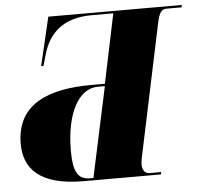

<svg xmlns="http://www.w3.org/2000/svg" viewBox="-51 -767 862 821"><g transform="rotate(-5 379.5 -357.0)"><path d="M275 0H607L609 -10H559C543 -10 529 -21 528 -48C528 -56 529 -65 531 -75L651 -644C661 -693 672 -704 693 -704H757L759 -714H186L137 -506H147L160 -551C186 -647 252 -704 370 -704H464L402 -407H344C169 -407 21 -359 21 -182C21 -79 83 0 275 0ZM303 -10C249 -10 232 -49 232 -134C232 -294 288 -397 370 -397H401L318 -10Z"/></g></svg>

Font: Noto Serif Display Black
Style: Italic
Weight: 900
Italic angle: -12°
Designer: Monotype Design Team
Foundry: Monotype Imaging Inc.
Version: Version 2.009